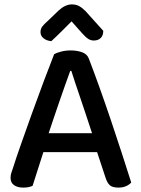

<svg xmlns="http://www.w3.org/2000/svg" viewBox="-20 -843 642 872"><path d="M305 -746Q286 -727 262.5 -703.5Q239 -680 213 -656Q192 -658 178 -669Q164 -680 164 -697Q164 -712 172 -722.5Q180 -733 196 -747L247 -796Q277 -823 306 -823Q325 -823 339 -815.5Q353 -808 368 -793L449 -703Q449 -682 437.5 -670.5Q426 -659 406 -659Q392 -659 380.5 -666.5Q369 -674 352 -693ZM421 -152H177L128 1Q119 5 109 7Q99 9 85 9Q60 9 44 -2Q28 -13 28 -35Q28 -46 31 -56.5Q34 -67 39 -80Q52 -122 75.5 -188.5Q99 -255 125.5 -329Q152 -403 179 -474.5Q206 -546 226 -597Q236 -603 257 -608.5Q278 -614 300 -614Q329 -614 352 -606Q375 -598 383 -578Q405 -521 431 -448.5Q457 -376 483 -299Q509 -222 533 -148Q557 -74 576 -14Q567 -4 552.5 2.5Q538 9 518 9Q491 9 479 -1.5Q467 -12 459 -37ZM299 -521Q289 -494 277 -460Q265 -426 252 -388.5Q239 -351 226 -312.5Q213 -274 201 -238H398Q385 -278 371.5 -318.5Q358 -359 345.5 -396Q333 -433 322 -465.5Q311 -498 304 -521Z"/></svg>

Font: Baloo 2 Medium
Style: Regular
Weight: 500
Designer: Sarang Kulkarni and Ek Type
Foundry: Ek Type
Version: Version 1.640;hotconv 1.0.111;makeotfexe 2.5.65597; ttfautoh